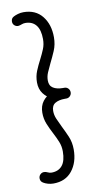

<svg xmlns="http://www.w3.org/2000/svg" viewBox="-91 -748 461 884"><g transform="rotate(-10 140.0 -306.5)"><path d="M210.9 -281.6H203.9Q175.1 -281.6 149.2 -292.7Q123.2 -303.8 107.1 -325.2Q90.9 -346.8 90.9 -378Q90.9 -406.1 100.9 -430.7Q111 -455.2 123.9 -479.8Q135.9 -503.2 144.4 -524Q153 -544.8 153 -569.5Q153 -613.4 135.3 -635.2Q117.6 -657 85.2 -657Q76.2 -657 68.6 -653.9Q61 -650.9 54 -649.6Q43.9 -647.8 34.9 -654.8Q26 -661.9 26 -673.9Q26 -689.4 39.4 -695.9Q46.9 -700 59.4 -703.7Q72 -707.4 85.2 -707.4Q141.9 -707.4 172.9 -668.5Q204 -629.6 204 -569.5Q204 -535.6 191.7 -507Q179.4 -478.4 167.6 -455.1Q156.6 -432.6 149.1 -414.9Q141.5 -397.1 141.5 -378Q141.5 -353.5 158.6 -342.8Q175.8 -332 203.9 -332H210.9Q221.6 -332 228.7 -324.6Q235.8 -317.2 235.8 -306.5Q235.8 -296.4 228.7 -289Q221.6 -281.6 210.9 -281.6ZM85.2 42.5Q117.6 42.5 135.3 21Q153 -0.5 153 -45Q153 -69.1 144.4 -90.2Q135.9 -111.2 123.9 -134.1Q111 -158.6 100.9 -183.2Q90.9 -207.8 90.9 -235.9Q90.9 -267.9 107.4 -289.4Q124 -310.9 149.9 -321.4Q175.9 -332 203.9 -332H210.9Q221.6 -332 228.7 -324.6Q235.8 -317.2 235.8 -306.5Q235.8 -296.4 228.7 -289Q221.6 -281.6 210.9 -281.6H203.9Q175.8 -281.6 158.6 -271.2Q141.5 -260.8 141.5 -235.9Q141.5 -216.8 149.1 -199Q156.6 -181.2 167.6 -158.8Q179.4 -135.5 191.7 -107.2Q204 -78.9 204 -45Q204 15.1 172.9 54.3Q141.9 93.5 85.2 93.5Q72 93.5 59.4 89.8Q46.9 86.1 39.4 81.4Q26 74.2 26 59.4Q26 48.6 33.4 41.2Q40.8 33.9 50.9 33.9Q59.1 33.9 67.7 38.2Q76.2 42.5 85.2 42.5Z"/></g></svg>

Font: Libertine-Super Thin
Style: Regular
Weight: 100
Designer: Bastien Sozeau
Foundry: NBR — Bastien Sozeau
Version: Version 2.003;gftools[0.9.33]